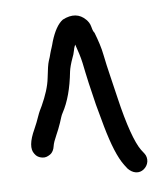

<svg xmlns="http://www.w3.org/2000/svg" viewBox="-37 -676 381 436"><g transform="rotate(-5 153.5 -458.5)"><path d="M121 -635C110 -627 101 -611 94 -588C93 -583 91 -578 90 -574C89 -570 87 -566 86 -561C85 -556 83 -550 81 -544C79 -538 77 -525 75 -506C73 -487 66 -466 56 -444C53 -438 49 -430 46 -421C43 -412 39 -402 35 -393C23 -367 21 -348 30 -337C34 -331 40 -328 47 -327C54 -326 59 -328 65 -332C71 -336 74 -343 75 -350C76 -357 79 -365 83 -374C87 -383 91 -393 94 -402C97 -411 99 -419 102 -424C115 -448 123 -478 127 -516C128 -524 131 -535 135 -546C137 -551 139 -557 140 -563C141 -569 143 -574 144 -576C149 -562 154 -547 157 -533C160 -519 163 -503 167 -486L179 -436C184 -419 188 -402 193 -385C205 -343 217 -313 231 -294L238 -285C243 -280 249 -276 256 -275C263 -274 269 -276 274 -280C279 -284 283 -290 284 -297C285 -304 283 -311 279 -316L272 -325C259 -343 244 -384 229 -448L217 -498C213 -515 209 -531 206 -547C203 -563 197 -581 190 -599C188 -601 186 -605 184 -613C182 -621 178 -626 174 -630C160 -644 142 -646 121 -635Z"/></g></svg>

Font: AppleStorm
Style: Rg
Weight: 400
Foundry: Cannot Into Space Fonts
Version: Version 1.01